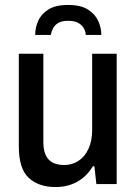

<svg xmlns="http://www.w3.org/2000/svg" viewBox="-20 -743 551 775"><path d="M204 12Q136 12 96 -25Q56 -62 56 -152V-526H155V-170Q155 -145 160.5 -127.5Q166 -110 177 -98.5Q188 -87 204 -82Q220 -77 240 -77Q271 -77 296.5 -93.5Q322 -110 337 -142Q352 -174 352 -218V-526H451V0H369L361 -72H355Q338 -44 315.5 -25.5Q293 -7 265 2.5Q237 12 204 12ZM255 -723Q306 -723 335 -704.5Q364 -686 376.5 -658.5Q389 -631 389 -602H326Q326 -614 319 -627.5Q312 -641 297 -650Q282 -659 255 -659Q229 -659 214.5 -650Q200 -641 193.5 -627.5Q187 -614 185 -602H122Q122 -631 134 -658.5Q146 -686 175 -704.5Q204 -723 255 -723Z"/></svg>

Font: Archivo SemiCondensed Medium
Style: Regular
Weight: 500
Width: 4
Designer: Hector Gatti
Foundry: Omnibus-Type
Version: Version 2.001